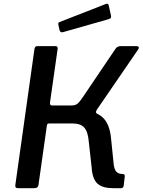

<svg xmlns="http://www.w3.org/2000/svg" viewBox="-20 -983 745 1003"><path d="M75 0Q65 0 62 -4Q59 -8 60 -16L160 -727Q162 -742 175 -742H270Q283 -742 281 -727L241 -446Q240 -432 252 -432H371L409 -404Q481 -403 517 -369Q553 -335 560 -261L574 -124Q577 -98 588 -86Q599 -74 621 -74Q632 -74 632 -63L626 -12Q624 0 612 0H570Q516 0 489.5 -23.5Q463 -47 459 -106L444 -241Q440 -293 421 -315.5Q402 -338 359 -338H236Q227 -338 225 -328L181 -17Q179 0 159 0ZM346 -378 354 -432Q376 -432 388 -444Q400 -456 413 -476L584 -729Q593 -742 611 -742H693Q702 -742 704.5 -737Q707 -732 702 -725L486 -410Q482 -404 481.5 -398Q481 -392 489 -388ZM548 -954 560 -901Q561 -895 559.5 -890.5Q558 -886 548 -883L309 -815Q301 -813 296.5 -816.5Q292 -820 291 -826L285 -853Q283 -865 289 -867L535 -963Q539 -964 543 -962.5Q547 -961 548 -954Z"/></svg>

Font: Libre Franklin Medium
Style: Italic
Weight: 500
Italic angle: -8°
Designer: Pablo Impallari, Rodrigo Fuenzalida, Nhung Nguyen
Foundry: Impallari Type
Version: Version 3.000